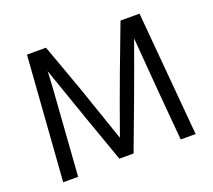

<svg xmlns="http://www.w3.org/2000/svg" viewBox="-115 -826 1087 978"><g transform="rotate(-20 428.5 -337.0)"><path d="M70 0 119 -674H222L311 -428L419 -114Q477 -278 533 -428L626 -674H729L788 0H707L684 -266L660 -565Q607 -417 551 -266L457 -15H380L291 -266L189 -559Q189 -520 170 -266L151 0Z"/></g></svg>

Font: Hind
Style: Regular
Weight: 400
Designer: Manushi Parikh, Satya Rajpurohit
Foundry: Indian Type Foundry
Version: Version 2.000;PS 1.0;hotconv 1.0.79;makeotf.lib2.5.61930